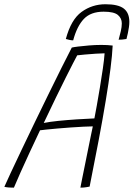

<svg xmlns="http://www.w3.org/2000/svg" viewBox="-44 -876 628 904"><path d="M21.5 7.5Q14.5 7.5 7.8 7.2Q1 7 -5 6.5Q-11 6 -15.8 5.2Q-20.5 4.5 -23.5 3.5Q-14 -18 7.2 -63.8Q28.5 -109.5 57.5 -170.2Q86.5 -231 119.2 -298.8Q152 -366.5 184.5 -433Q217 -499.5 245.5 -556.5Q274 -613.5 294 -652Q301.5 -654 323.5 -656.8Q345.5 -659.5 374.8 -662Q404 -664.5 433 -664.5Q446 -664.5 460.8 -663.8Q475.5 -663 486.5 -661.5Q484.5 -617.5 476.2 -552.5Q468 -487.5 454 -403Q440 -318.5 420.8 -216.8Q401.5 -115 378 2.5Q371 4 363.8 5.2Q356.5 6.5 349.2 7Q342 7.5 334.5 7.5Q337 -7 343 -35.8Q349 -64.5 356.2 -100.8Q363.5 -137 370.8 -173Q378 -209 384 -238Q390 -267 393 -281Q377 -281 349 -279.5Q321 -278 288.2 -275.8Q255.5 -273.5 225 -270.8Q194.5 -268 172.5 -265.8Q150.5 -263.5 144.5 -262.5Q120 -211 95.8 -158.8Q71.5 -106.5 52 -62.8Q32.5 -19 21.5 7.5ZM162 -297Q188.5 -302.5 230.2 -306.8Q272 -311 317.5 -314Q363 -317 400.5 -318.5Q404.5 -338.5 411.5 -377.5Q418.5 -416.5 426.2 -463Q434 -509.5 440.2 -552.8Q446.5 -596 448.5 -625Q434 -625 407.2 -623.2Q380.5 -621.5 355.5 -619.2Q330.5 -617 319.5 -615.5Q313.5 -604.5 299.8 -578Q286 -551.5 265.8 -511Q245.5 -470.5 219.2 -416.5Q193 -362.5 162 -297ZM300.5 -686Q292 -686 282.5 -688.2Q273 -690.5 266 -692.5Q290.5 -784 340.2 -820Q390 -856 452.5 -856Q512.5 -856 538.8 -835.8Q565 -815.5 565 -773Q565 -761.5 563 -747.8Q561 -734 558 -719.8Q555 -705.5 551.5 -692.5Q540.5 -690.5 532.5 -689.8Q524.5 -689 514.5 -689Q520 -709.5 524.8 -729.2Q529.5 -749 529.5 -766Q529.5 -790 511 -805.5Q492.5 -821 444 -821Q383.5 -821 351 -787Q318.5 -753 300.5 -686Z"/></svg>

Font: Grandstander Thin
Style: Italic
Weight: 100
Italic angle: -15°
Designer: Tyler Finck
Foundry: Etcetera Type Co
Version: Version 1.200